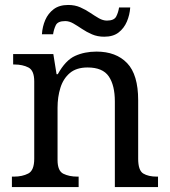

<svg xmlns="http://www.w3.org/2000/svg" viewBox="-20 -754 685 774"><path d="M28 0V-42H36Q70 -42 94 -54.5Q118 -67 118 -114V-426Q118 -470 94.5 -482Q71 -494 38 -494H33V-536H195L208 -455H213Q244 -511 282.5 -528.5Q321 -546 369 -546Q448 -546 492.5 -499.5Q537 -453 537 -350V-114Q537 -67 557.5 -54.5Q578 -42 612 -42H617V0H443V-345Q443 -410 418.5 -446Q394 -482 333 -482Q288 -482 261.5 -459.5Q235 -437 223.5 -400Q212 -363 212 -320V-109Q212 -65 235.5 -53.5Q259 -42 292 -42H297V0ZM400 -606Q373 -606 351 -615.5Q329 -625 310.5 -637.5Q292 -650 275.5 -659.5Q259 -669 243 -669Q213 -669 205 -652.5Q197 -636 194 -616H149Q151 -647 162.5 -673.5Q174 -700 196.5 -717Q219 -734 255 -734Q282 -734 303.5 -724.5Q325 -715 343.5 -702.5Q362 -690 378.5 -680.5Q395 -671 411 -671Q440 -671 448.5 -687.5Q457 -704 460 -724H505Q503 -694 491.5 -667Q480 -640 458 -623Q436 -606 400 -606Z"/></svg>

Font: NotoSerif-Regular
Style: Regular
Weight: 400
Designer: Monotype Design Team
Foundry: Monotype Imaging Inc.
Version: Version 2.007; ttfautohint (v1.8) -l 8 -r 50 -G 200 -x 14 -D